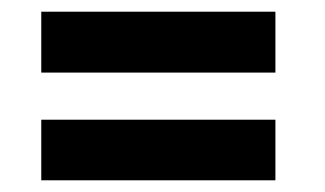

<svg xmlns="http://www.w3.org/2000/svg" viewBox="-20 -496 556 328"><path d="M50.5 -372V-476H450.5V-372ZM50.5 -188V-291.5H450.5V-188Z"/></svg>

Font: League Spartan Thin SemiBold
Style: Regular
Weight: 600
Version: Version 2.002